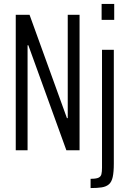

<svg xmlns="http://www.w3.org/2000/svg" viewBox="-20 -763 656 975"><path d="M60 0V-688H130L320 -163H324V-688H384V0H317L124 -533H120V0ZM496 -662V-743H560V-662ZM440 192V145Q468 145 480 139.5Q492 134 495 121.5Q498 109 498 89V-510H558V68Q558 110 552.5 135.5Q547 161 533 173Q519 185 496.5 188.5Q474 192 440 192Z"/></svg>

Font: Saira ExtraCondensed
Style: Regular
Weight: 400
Width: 2
Designer: Hector Gatti with collaboration of the Omnibus-Type team
Foundry: Omnibus-Type
Version: Version 1.101